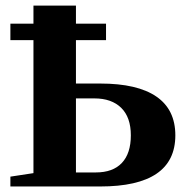

<svg xmlns="http://www.w3.org/2000/svg" viewBox="-20 -675 701 695"><path d="M614.7 -185.1Q614.7 0 342.8 0H17.6V-35.6L101.1 -48.3V-529.8H17.6V-589.4H101.1V-654.8H254.9V-589.4H363.8V-529.8H254.9V-372.6H342.8Q477.5 -372.6 546.1 -325.4Q614.7 -278.3 614.7 -185.1ZM453.6 -185.1Q453.6 -250.5 418.7 -284.7Q383.8 -318.8 321.8 -318.8H254.9V-50.8H326.7Q388.7 -50.8 421.1 -85.2Q453.6 -119.6 453.6 -185.1Z"/></svg>

Font: Liberation Serif
Style: Bold
Weight: 700
Designer: Steve Matteson
Foundry: Ascender Corporation
Version: Version 2.1.5